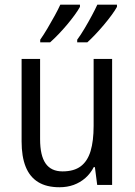

<svg xmlns="http://www.w3.org/2000/svg" viewBox="-20 -786 572 816"><path d="M456.5 -535.6V0H393.1L383.3 -75.7H378.4Q364.7 -48.8 342.8 -29.5Q320.8 -10.3 293.2 -0.2Q265.6 9.8 232.9 9.8Q177.7 9.8 142.1 -12.2Q106.4 -34.2 89.1 -77.4Q71.8 -120.6 71.8 -184.6V-535.6H150.4V-194.3Q150.4 -125 173.8 -91.3Q197.3 -57.6 245.6 -57.6Q294.4 -57.6 323.2 -79.3Q352.1 -101.1 365 -144Q377.9 -187 377.9 -251V-535.6ZM477.1 -766.1V-756.8Q469.2 -742.2 454.3 -721.9Q439.5 -701.7 421.4 -680.2Q403.3 -658.7 384.8 -639.2Q366.2 -619.6 351.1 -606H308.1V-617.2Q323.2 -637.7 339.6 -665.3Q356 -692.9 370.6 -720.2Q385.3 -747.6 393.6 -766.1ZM319.8 -766.1V-756.8Q311.5 -741.7 297.1 -721.9Q282.7 -702.1 264.9 -680.9Q247.1 -659.7 228.5 -640.4Q210 -621.1 192.9 -606H150.9V-617.2Q166 -638.7 182.1 -666Q198.2 -693.4 212.9 -720Q227.5 -746.6 236.3 -766.1Z"/></svg>

Font: Open Sans SemiCondensed
Style: Regular
Weight: 400
Width: 4
Designer: Monotype Design Team
Foundry: Monotype Imaging Inc.
Version: Version 3.000